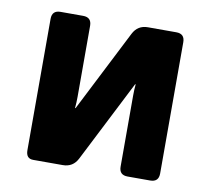

<svg xmlns="http://www.w3.org/2000/svg" viewBox="-63 -584 718 654"><g transform="rotate(10 296.0 -256.5)"><path d="M91.3 0Q66.4 0 66.4 -29.3V-483.4Q66.4 -512.7 95.7 -512.7H173.8Q203.1 -512.7 203.1 -483.4V-237.8Q203.1 -218.3 201.2 -198.7H203.1L346.7 -481Q362.8 -512.7 397.9 -512.7H496.1Q525.4 -512.7 525.4 -483.4V-29.3Q525.4 0 496.1 0H418Q388.7 0 388.7 -29.3V-274.9Q388.7 -294.9 390.6 -314H388.7L245.1 -31.7Q229 0 193.8 0Z"/></g></svg>

Font: Istok Web
Style: Bold
Weight: 700
Designer: Andrey V. Panov
Foundry: Andrey V. Panov
Version: Version 1.0.2g